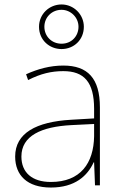

<svg xmlns="http://www.w3.org/2000/svg" viewBox="-20 -831 551 861"><path d="M256 -611C311 -611 356 -652 356 -711C356 -766 311 -811 256 -811C201 -811 155 -768 155 -711C155 -651 202 -611 256 -611ZM256 -635C211 -635 179 -669 179 -711C179 -753 212 -787 256 -787C297 -787 332 -753 332 -711C332 -669 301 -635 256 -635ZM264 -537C205 -537 150 -522 97 -498L106 -472C163 -501 211 -512 264 -512C357 -512 402 -463 402 -343V-300L299 -294C142 -285 48 -234 48 -129C48 -45 102 10 208 10C316 10 372 -42 400 -103H402L406 0H428V-350C428 -480 373 -537 264 -537ZM301 -270 402 -275V-220C400 -99 341 -15 208 -15C123 -15 76 -58 76 -129C76 -222 165 -263 301 -270Z"/></svg>

Font: Noto Sans Canadian Aboriginal Thin
Style: Regular
Weight: 100
Designer: Monotype Design Team, Typotheque's Kevin King
Foundry: Monotype Imaging Inc.
Version: Version 2.004